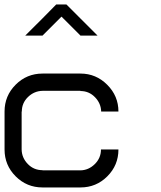

<svg xmlns="http://www.w3.org/2000/svg" viewBox="-20 -823 707 843"><path d="M424.2 -333.3Q423.3 -369.2 397.1 -396.2Q370.8 -423.3 333.3 -423.3V-424.2H166.7Q130 -423.3 102.9 -397.1Q75.8 -370.8 75.8 -333.3H75V-166.7Q75.8 -130 102.1 -102.9Q128.3 -75.8 166.7 -75.8V-75H333.3Q369.2 -75.8 396.2 -102.5Q423.3 -129.2 423.3 -166.7H500Q500 -97.5 451.2 -48.8Q402.5 0 333.3 0H166.7Q97.5 0 48.8 -48.8Q0 -97.5 0 -166.7V-333.3Q0 -402.5 48.8 -451.2Q97.5 -500 166.7 -500H333.3Q401.7 -500 450.8 -450.8Q500 -401.7 500 -333.3ZM271.7 -803.3 408.3 -666.7H333.3L250 -750L166.7 -666.7H90.8Q174.2 -749.2 226.7 -803.3Z"/></svg>

Font: 0xA000-Squareish-Mono
Style: Squareish-Mono
Weight: 400
Version: Version 0.1